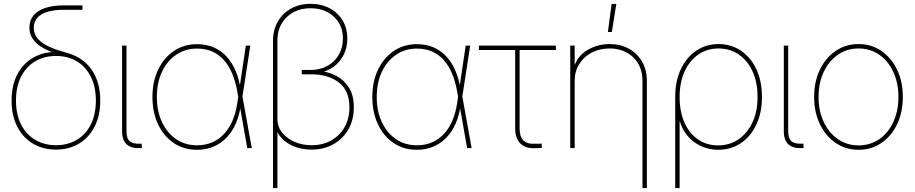

<svg xmlns="http://www.w3.org/2000/svg" viewBox="-20 -755 4663 979"><path d="M265.6 7.8Q199.2 7.8 147.9 -22.7Q96.7 -53.2 67.9 -109.4Q39.1 -165.5 39.1 -242.2Q39.1 -319.3 67.9 -374.8Q96.7 -430.2 147.9 -460.2Q199.2 -490.2 265.6 -490.2L319.3 -467.3Q278.8 -477.1 244.4 -489.7Q210 -502.4 184.3 -520Q158.7 -537.6 144.3 -560.8Q129.9 -584 129.9 -614.3Q129.9 -649.9 150.1 -675.3Q170.4 -700.7 209.5 -714.1Q248.5 -727.5 304.2 -727.5H400.4V-705.1H304.2Q254.4 -705.1 220.5 -694.3Q186.5 -683.6 169.4 -663.3Q152.3 -643.1 152.3 -614.3Q152.3 -580.1 173.3 -557.1Q194.3 -534.2 224.9 -519.5Q255.4 -504.9 284.9 -496.3Q314.5 -487.8 331.5 -482.4Q367.7 -471.2 397.2 -450.2Q426.8 -429.2 447.8 -398.9Q468.8 -368.7 480 -329.3Q491.2 -290 491.2 -242.2Q491.2 -165.5 462.4 -109.4Q433.6 -53.2 382.8 -22.7Q332 7.8 265.6 7.8ZM265.6 -14.6Q325.2 -14.6 371.1 -41.7Q417 -68.8 442.9 -119.9Q468.8 -170.9 468.8 -242.2Q468.8 -313.5 442.9 -364.5Q417 -415.5 371.1 -442.6Q325.2 -469.7 265.6 -469.7Q206.1 -469.7 159.9 -442.6Q113.8 -415.5 87.6 -364.5Q61.5 -313.5 61.5 -242.2Q61.5 -170.9 87.6 -119.9Q113.8 -68.8 159.9 -41.7Q206.1 -14.6 265.6 -14.6Z M693.8 0Q649.9 2.4 626.2 -18.8Q602.5 -40 602.5 -85.9V-522.5H625V-85.9Q625 -48.8 641.8 -34.7Q658.7 -20.5 693.8 -22.5Q696.3 -22.5 698 -22.5Q699.7 -22.5 702.1 -22.5L703.6 -0.5Q701.2 0 698.7 0Q696.3 0 693.8 0Z M984.4 8.8Q917 8.8 865.7 -25.9Q814.5 -60.5 785.9 -121.6Q757.3 -182.6 757.3 -260.7Q757.3 -338.9 786.4 -399.7Q815.4 -460.4 866.7 -495.1Q918 -529.8 984.4 -529.8Q1032.7 -529.8 1070.8 -512.9Q1108.9 -496.1 1136.7 -465.1Q1164.6 -434.1 1182.1 -391.8Q1199.7 -349.6 1207.5 -297.9H1213.4L1215.8 -265.6L1263.7 0H1240.7L1189.5 -291Q1180.7 -339.8 1164.1 -379.6Q1147.5 -419.4 1122.3 -448Q1097.2 -476.6 1063 -491.9Q1028.8 -507.3 984.4 -507.3Q924.8 -507.3 878.4 -475.8Q832 -444.3 805.9 -388.7Q779.8 -333 779.8 -260.7Q779.8 -188.5 805.9 -132.6Q832 -76.7 878.2 -45.4Q924.3 -14.2 984.4 -14.2Q1027.3 -14.2 1061.8 -29.1Q1096.2 -43.9 1122.3 -72Q1148.4 -100.1 1165.3 -139.4Q1182.1 -178.7 1189.5 -226.6L1233.4 -522.5H1256.3L1215.8 -259.8L1213.9 -220.7H1208Q1201.2 -169.4 1183.3 -127.4Q1165.5 -85.4 1136.7 -54.9Q1107.9 -24.4 1069.6 -7.8Q1031.2 8.8 984.4 8.8Z M1372.1 204.1V-546.9Q1372.1 -602.5 1396.5 -645Q1420.9 -687.5 1464.1 -711.4Q1507.3 -735.4 1563.5 -735.4Q1618.7 -735.4 1660.9 -712.9Q1703.1 -690.4 1727.1 -650.6Q1751 -610.8 1751 -558.6Q1751 -512.2 1732.7 -476.1Q1714.4 -439.9 1684.3 -417Q1654.3 -394 1619.1 -386.7V-392.1Q1659.2 -387.2 1697 -366.9Q1734.9 -346.7 1759.5 -307.9Q1784.2 -269 1784.2 -207.5Q1784.2 -144.5 1756.6 -95.9Q1729 -47.4 1680.4 -19.8Q1631.8 7.8 1568.4 7.8Q1526.4 7.8 1490.7 -4.2Q1455.1 -16.1 1429.4 -38.1Q1403.8 -60.1 1391.6 -88.4L1394.5 -94.7V204.1ZM1568.8 -14.6Q1626 -14.6 1669.4 -39.3Q1712.9 -64 1737.3 -107.4Q1761.7 -150.9 1761.7 -207.5Q1761.7 -293 1707.8 -334.5Q1653.8 -376 1568.8 -376H1518.6V-398.4H1564Q1612.3 -398.4 1649.4 -418.9Q1686.5 -439.5 1707.5 -475.6Q1728.5 -511.7 1728.5 -558.6Q1728.5 -627 1682.4 -669.9Q1636.2 -712.9 1563.5 -712.9Q1489.3 -712.9 1441.9 -667.5Q1394.5 -622.1 1394.5 -546.9V-147.9Q1394.5 -108.9 1418.5 -78.9Q1442.4 -48.8 1481.9 -31.7Q1521.5 -14.6 1568.8 -14.6Z M2105.5 8.8Q2038.1 8.8 1986.8 -25.9Q1935.5 -60.5 1907 -121.6Q1878.4 -182.6 1878.4 -260.7Q1878.4 -338.9 1907.5 -399.7Q1936.5 -460.4 1987.8 -495.1Q2039.1 -529.8 2105.5 -529.8Q2153.8 -529.8 2191.9 -512.9Q2230 -496.1 2257.8 -465.1Q2285.6 -434.1 2303.2 -391.8Q2320.8 -349.6 2328.6 -297.9H2334.5L2336.9 -265.6L2384.8 0H2361.8L2310.5 -291Q2301.8 -339.8 2285.2 -379.6Q2268.6 -419.4 2243.4 -448Q2218.3 -476.6 2184.1 -491.9Q2149.9 -507.3 2105.5 -507.3Q2045.9 -507.3 1999.5 -475.8Q1953.1 -444.3 1927 -388.7Q1900.9 -333 1900.9 -260.7Q1900.9 -188.5 1927 -132.6Q1953.1 -76.7 1999.3 -45.4Q2045.4 -14.2 2105.5 -14.2Q2148.4 -14.2 2182.9 -29.1Q2217.3 -43.9 2243.4 -72Q2269.5 -100.1 2286.4 -139.4Q2303.2 -178.7 2310.5 -226.6L2354.5 -522.5H2377.4L2336.9 -259.8L2335 -220.7H2329.1Q2322.3 -169.4 2304.4 -127.4Q2286.6 -85.4 2257.8 -54.9Q2229 -24.4 2190.7 -7.8Q2152.3 8.8 2105.5 8.8Z M2709 0.5Q2660.2 3.4 2633.5 -23.2Q2606.9 -49.8 2606.9 -99.1V-500H2421.9V-522.5H2814.5V-500H2629.4V-99.1Q2629.4 -58.1 2649.2 -38.8Q2668.9 -19.5 2708.5 -22Q2716.8 -22 2725.1 -22.2Q2733.4 -22.5 2741.7 -22.9L2742.7 -0.5Q2734.4 0 2726.1 0.2Q2717.8 0.5 2709 0.5Z M2910.2 -342.8V0H2887.7V-522.5H2910.2V-405.3H2904.3Q2921.9 -467.8 2973.9 -499Q3025.9 -530.3 3087.9 -530.3Q3144 -530.3 3186.8 -506.6Q3229.5 -482.9 3253.9 -440.9Q3278.3 -398.9 3278.3 -342.8V204.1H3255.9V-342.8Q3255.9 -417 3209 -462.4Q3162.1 -507.8 3087.9 -507.8Q3037.1 -507.8 2996.8 -486.6Q2956.5 -465.3 2933.3 -428Q2910.2 -390.6 2910.2 -342.8ZM3079.6 -591.8 3098.6 -734.9H3122.6L3099.6 -591.8Z M3422.9 204.1V-260.7Q3422.9 -341.3 3451.4 -401.9Q3480 -462.4 3530 -496.3Q3580.1 -530.3 3643.6 -530.3Q3708 -530.3 3758.1 -496.3Q3808.1 -462.4 3836.7 -401.9Q3865.2 -341.3 3865.2 -260.7Q3865.2 -180.2 3836.4 -119.4Q3807.6 -58.6 3757.3 -24.9Q3707 8.8 3642.1 8.8Q3594.7 8.8 3554.4 -10Q3514.2 -28.8 3486.1 -62Q3458 -95.2 3446.3 -136.7H3445.3V204.1ZM3642.1 -13.7Q3700.2 -13.7 3745.4 -44.4Q3790.5 -75.2 3816.7 -130.9Q3842.8 -186.5 3842.8 -260.7Q3842.8 -335.4 3817.1 -391.1Q3791.5 -446.8 3746.6 -477.3Q3701.7 -507.8 3643.6 -507.8Q3584.5 -507.8 3539.8 -476.3Q3495.1 -444.8 3470.2 -389.2Q3445.3 -333.5 3445.3 -260.7Q3445.3 -186.5 3469.7 -130.9Q3494.1 -75.2 3538.6 -44.4Q3583 -13.7 3642.1 -13.7Z M4067.9 0Q4023.9 2.4 4000.2 -18.8Q3976.6 -40 3976.6 -85.9V-522.5H3999V-85.9Q3999 -48.8 4015.9 -34.7Q4032.7 -20.5 4067.9 -22.5Q4070.3 -22.5 4072 -22.5Q4073.7 -22.5 4076.2 -22.5L4077.6 -0.5Q4075.2 0 4072.8 0Q4070.3 0 4067.9 0Z M4357.9 8.8Q4292 8.8 4240.7 -26.4Q4189.5 -61.5 4160.4 -122.3Q4131.3 -183.1 4131.3 -260.7Q4131.3 -338.9 4160.4 -399.4Q4189.5 -460 4240.7 -495.1Q4292 -530.3 4357.9 -530.3Q4423.8 -530.3 4474.6 -495.1Q4525.4 -460 4554.4 -399.4Q4583.5 -338.9 4583.5 -260.7Q4583.5 -183.1 4554.7 -122.3Q4525.9 -61.5 4474.9 -26.4Q4423.8 8.8 4357.9 8.8ZM4357.9 -13.7Q4417.5 -13.7 4463.4 -45.4Q4509.3 -77.1 4535.2 -133.1Q4561 -189 4561 -260.7Q4561 -332.5 4534.9 -388.4Q4508.8 -444.3 4462.9 -476.1Q4417 -507.8 4357.9 -507.8Q4298.8 -507.8 4252.7 -476.1Q4206.5 -444.3 4180.2 -388.4Q4153.8 -332.5 4153.8 -260.7Q4153.8 -189 4180.2 -133.1Q4206.5 -77.1 4252.7 -45.4Q4298.8 -13.7 4357.9 -13.7Z"/></svg>

Font: Inter 28pt Thin
Style: Regular
Weight: 250
Designer: Rasmus Andersson
Foundry: rsms
Version: Version 4.001;git-66647c0bb